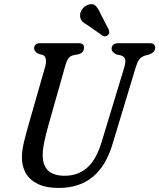

<svg xmlns="http://www.w3.org/2000/svg" viewBox="-20 -913 784 946"><path d="M481 -214.5 592.5 -581.5Q599 -604 597.2 -618.2Q595.5 -632.5 577.5 -639.5L554.5 -644.5Q529.5 -656 530 -674Q530 -685 538 -692.5Q546 -700 562 -700H720Q744.5 -700 744.5 -677.5Q744.5 -655 713.5 -644L694 -639Q674.5 -632 665.2 -619Q656 -606 648 -579L535.5 -206.5Q502.5 -94.5 436.2 -40.8Q370 13 270 13Q205 13 164.5 -7.5Q124 -28 105.5 -62.8Q87 -97.5 88 -140Q88.5 -174 98.5 -215Q108.5 -256 119.5 -294L203.5 -588Q208.5 -608 205.5 -623Q202.5 -638 190 -642.5L169 -648Q147.5 -659.5 148 -676.5Q148.5 -686 155.2 -693Q162 -700 174 -700H368Q394.5 -700 394 -678Q394 -668 388.5 -659.5Q383 -651 368 -646L340 -640.5Q324 -636 316 -624Q308 -612 302.5 -592L218 -294Q206 -250.5 198.5 -215.8Q191 -181 190.5 -153Q188 -47 298.5 -47Q364 -47 409.2 -86.5Q454.5 -126 481 -214.5ZM475.5 -845 515.5 -767.5Q517.5 -760.5 518 -753.5Q518.5 -746.5 512 -740.5Q499.5 -729 486 -737L413.5 -787.5Q394.5 -798 384.5 -809Q374.5 -820 374.5 -836.5Q374 -853 385.8 -868.8Q397.5 -884.5 417 -890.5Q440 -897 452.2 -883.5Q464.5 -870 475.5 -845Z"/></svg>

Font: Fraunces 144pt SuperSoft
Style: Italic
Weight: 400
Italic angle: -16°
Version: Version 1.000;[b76b70a41]